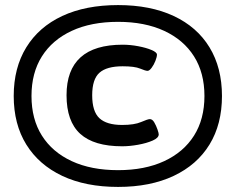

<svg xmlns="http://www.w3.org/2000/svg" viewBox="-20 -728 928 756"><path d="M445 8Q317 8 225 -35.5Q133 -79 83.5 -159Q34 -239 34 -350Q34 -461 83.5 -541.5Q133 -622 225 -665Q317 -708 445 -708Q572 -708 664 -665Q756 -622 805 -541.5Q854 -461 854 -350Q854 -239 805 -159Q756 -79 664 -35.5Q572 8 445 8ZM445 -58Q550 -58 626.5 -93.5Q703 -129 744 -194Q785 -259 785 -350Q785 -441 744 -506Q703 -571 626.5 -606.5Q550 -642 445 -642Q339 -642 262.5 -606.5Q186 -571 145 -506Q104 -441 104 -350Q104 -259 145 -194Q186 -129 262.5 -93.5Q339 -58 445 -58ZM461 -152Q350 -152 296 -201Q242 -250 242 -353Q242 -552 463 -552Q493 -552 524.5 -546Q556 -540 577 -531Q598 -522 598 -513Q598 -504 592 -488.5Q586 -473 577 -461Q568 -449 561 -449Q553 -449 531.5 -458Q510 -467 463 -467Q400 -467 371.5 -441.5Q343 -416 343 -353Q343 -289 371.5 -262.5Q400 -236 461 -236Q509 -236 535.5 -247.5Q562 -259 570 -259Q580 -259 587.5 -246Q595 -233 600 -218.5Q605 -204 605 -199Q605 -185 581 -174.5Q557 -164 523.5 -158Q490 -152 461 -152Z"/></svg>

Font: Asap Expanded ExtraBold
Style: Regular
Weight: 800
Width: 7
Designer: Pablo Cosgaya
Foundry: Omnibus-Type
Version: Version 3.001; ttfautohint (v1.8.4.7-5d5b)